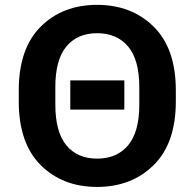

<svg xmlns="http://www.w3.org/2000/svg" viewBox="-20 -745 790 780"><path d="M374.5 14.4Q234.1 14.4 145.1 -74.5Q56.2 -163.3 56.2 -333.3V-377.7Q56.2 -547.6 145.1 -636.5Q234.1 -725.3 374.5 -725.3Q514.6 -725.3 604.5 -636.5Q694.3 -547.6 694.3 -377.7V-333.3Q694.3 -163.3 604.5 -74.5Q514.6 14.4 374.5 14.4ZM374.5 -100.6Q455.1 -100.6 500.5 -154.8Q545.9 -209 545.9 -319.6V-391.1Q545.9 -502 500.5 -556Q455.1 -610.1 374.5 -610.1Q294.2 -610.1 249.5 -556Q204.8 -502 204.8 -391.1V-319.6Q204.8 -209 249.5 -154.8Q294.2 -100.6 374.5 -100.6ZM265.6 -299.8V-418.5H485.1V-299.8Z"/></svg>

Font: RobotoFlex
Style: Regular
Weight: 400
Designer: Berlow after Robertson
Foundry: Google
Version: Version 2.136